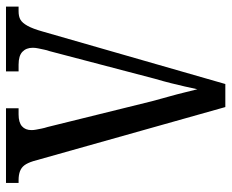

<svg xmlns="http://www.w3.org/2000/svg" viewBox="-84 -670 754 625"><g transform="rotate(90 292.5 -357.0)"><path d="M309 -475Q301 -505 293.5 -531.5Q286 -558 280.5 -581Q275 -604 270 -623Q266 -604 261 -582Q256 -560 250 -536Q244 -512 236 -485L146 -142Q143 -134 141 -124Q139 -114 137 -105Q135 -96 135 -87Q135 -66 148 -53.5Q161 -41 190 -41H212V0H1V-41H16Q33 -41 43.5 -47Q54 -53 63.5 -70Q73 -87 82 -119L253 -714H328L504 -89Q510 -70 517.5 -60Q525 -50 537 -45.5Q549 -41 566 -41H575V0H332V-41H352Q378 -41 390.5 -52Q403 -63 403 -83Q403 -90 401.5 -98Q400 -106 398 -116Q396 -126 393 -135Z"/></g></svg>

Font: Noto Serif Condensed
Style: Regular
Weight: 400
Width: 3
Designer: Monotype Design Team
Foundry: Monotype Imaging Inc.
Version: Version 2.015